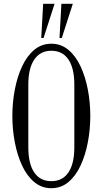

<svg xmlns="http://www.w3.org/2000/svg" viewBox="-20 -980 540 1010"><path d="M250 10Q199 10 160.5 -22Q122 -54 96.5 -108.5Q71 -163 58 -231Q45 -299 45 -370Q45 -441 58 -509Q71 -577 96.5 -631.5Q122 -686 160.5 -718Q199 -750 250 -750Q301 -750 339.5 -718Q378 -686 403.5 -631.5Q429 -577 442 -509Q455 -441 455 -370Q455 -299 442 -231Q429 -163 403.5 -108.5Q378 -54 339.5 -22Q301 10 250 10ZM250 -27Q309 -27 340 -73Q371 -119 371 -205V-535Q371 -621 340 -667Q309 -713 250 -713Q192 -713 160.5 -667Q129 -621 129 -535V-205Q129 -119 160 -73Q191 -27 250 -27ZM293 -780 303 -960H363L305 -780ZM197 -780 207 -960H267L209 -780Z"/></svg>

Font: Xanh Mono
Style: Regular
Weight: 400
Monospace: yes
Designer: Lam Bao, Duy Dao
Foundry: Yellow Type Foundry
Version: Version 3.101; ttfautohint (v1.8.3)